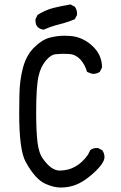

<svg xmlns="http://www.w3.org/2000/svg" viewBox="-20 -848 540 860"><path d="M251 -8Q221 -8 185 -24Q139 -43 95 -123Q66 -175 66 -339Q66 -360 67 -424.5Q68 -489 83 -545Q98 -601 133 -635.5Q168 -670 201.5 -679Q235 -688 268 -688L292 -687Q348 -684 392.5 -643.5Q437 -603 437 -546L427 -526Q413 -517 396 -517Q391 -517 370 -526Q360 -560 339.5 -582Q319 -604 292 -606L265 -607Q251 -607 229 -605Q207 -603 184.5 -575.5Q162 -548 153 -508Q142 -463 142 -344Q142 -260 148 -210.5Q154 -161 173 -136Q210 -84 247 -84Q324 -84 374 -155L384 -175Q395 -185 413 -185H419L438 -175Q448 -161 448 -144Q448 -117 396 -70Q354 -33 319 -20Q288 -8 251 -8ZM176 -715Q139 -720 139 -755V-762L148 -781Q182 -803 219.5 -812.5Q257 -822 296 -828L315 -818Q325 -805 325 -787V-781L315 -762Q282 -748 245.5 -739Q209 -730 176 -715Z"/></svg>

Font: Xiaolai Mono SC
Style: Regular
Weight: 400
Monospace: yes
Designer: LXGW / Nozomi Seto
Version: Version 3.113;September 30, 2024